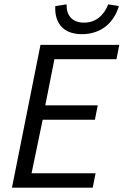

<svg xmlns="http://www.w3.org/2000/svg" viewBox="-20 -862 568 882"><path d="M234 -834C230 -764 264 -705 356 -705C450 -705 506 -764 526 -834L477 -842C459 -795 423 -758 366 -758C309 -758 284 -795 286 -842ZM166 -656 35 0H406L419 -66H125L176 -312H416L429 -378H188L230 -590H515L528 -656Z"/></svg>

Font: Cambridge Sans Italic
Style: Regular
Weight: 400
Italic angle: -11°
Version: Version 2.000;PS 002.000;hotconv 1.0.88;makeotf.lib2.5.64775